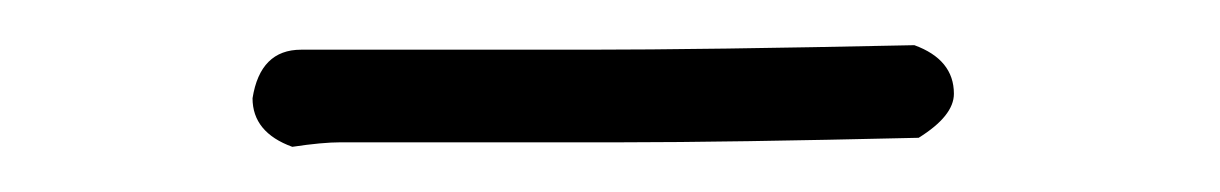

<svg xmlns="http://www.w3.org/2000/svg" viewBox="-20 -813 540 85"><path d="M384.8 -793Q402.3 -786.6 402.3 -771.5Q402.3 -761.7 386.7 -752Q301.3 -750 255.9 -750H130.9Q122.6 -750 109.4 -748Q91.8 -754.4 91.8 -769.5Q95.2 -791 113.3 -791H240.2Q291 -791 384.8 -793Z"/></svg>

Font: CEF Fonts CJK Mono
Style: Regular
Weight: 400
Designer: PartyBoss (派对大魔王)
Version: Release 2.25